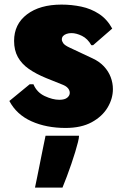

<svg xmlns="http://www.w3.org/2000/svg" viewBox="-20 -558 544 852"><path d="M271 9.8Q185.5 9.8 119.6 -19.8Q53.7 -49.3 21.5 -109.9L111.8 -184.1H128.4Q143.1 -148.4 178.2 -131.8Q213.4 -115.2 243.2 -115.2Q267.1 -115.2 278.3 -124.5Q289.6 -133.8 289.6 -146Q289.6 -152.8 286.4 -159.4Q283.2 -166 276.6 -171.6Q270 -177.2 260.3 -181.2L185.1 -211.4Q139.6 -230 107.9 -252.2Q76.2 -274.4 59.3 -304.7Q42.5 -335 42.5 -376.5Q42.5 -450.7 99.6 -494.1Q156.7 -537.6 252.9 -537.6Q297.9 -537.6 340.8 -528.6Q383.8 -519.5 419.4 -496.3Q455.1 -473.1 478 -431.2L393.1 -357.4H385.3Q369.1 -386.2 344 -398.7Q318.8 -411.1 296.9 -411.1Q285.2 -411.1 275.4 -407.7Q265.6 -404.3 260 -398.2Q254.4 -392.1 254.4 -382.8Q254.4 -375.5 260.7 -366.2Q267.1 -356.9 289.1 -346.7L391.1 -298.8Q421.4 -284.7 441.4 -263.2Q461.4 -241.7 471.2 -215.8Q481 -189.9 481 -162.6Q481 -120.1 457.3 -80.6Q433.6 -41 387 -15.6Q340.3 9.8 271 9.8ZM135.3 274.4Q140.1 251.5 144.8 228.5Q149.4 205.6 154.1 182.4Q158.7 159.2 163.3 136.2Q168 113.3 172.6 90.3Q177.2 67.4 182.1 44.4H330.6V45.4Q330.6 54.2 325.9 73Q321.3 91.8 313.7 116.7Q306.2 141.6 296.6 169.4Q287.1 197.3 276.9 224.4Q266.6 251.5 257.3 274.4Z"/></svg>

Font: Comme Black
Style: Regular
Weight: 900
Version: Version 1.000;gftools[0.9.27]